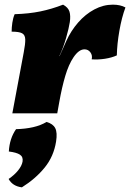

<svg xmlns="http://www.w3.org/2000/svg" viewBox="-20 -487 559 825"><path d="M251 -467Q273 -455 278.5 -437Q284 -419 280 -392Q276 -366 264 -324Q252 -282 235 -246H236L265 -311Q285 -355 316 -390.5Q347 -426 385.5 -446.5Q424 -467 465 -467Q497 -467 519 -455Q503 -412 493 -355Q483 -298 482 -249Q460 -239 431 -234.5Q402 -230 374 -232Q378 -249 368.5 -262Q359 -275 343 -275Q319 -275 296 -241Q275 -210 260.5 -161Q246 -112 235 -50L226 0H33L82 -262Q89 -298 88.5 -317.5Q88 -337 75 -344Q62 -351 30 -351Q30 -369 33 -389.5Q36 -410 43 -426Q105 -428 153.5 -438Q202 -448 251 -467ZM74 318Q34 313 17 282Q42 265 58 245Q74 225 77 207Q80 187 65.5 177.5Q51 168 18 164Q21 108 49 68Q89 67 122 59.5Q155 52 180 37Q208 45 217.5 64Q227 83 221 121Q211 185 172 233Q133 281 74 318Z"/></svg>

Font: Vollkorn Black
Style: Italic
Weight: 900
Italic angle: -11°
Designer: Friedrich Althausen
Foundry: Friedrich Althausen
Version: Version 5.000; ttfautohint (v1.8.3)